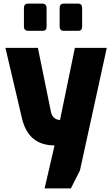

<svg xmlns="http://www.w3.org/2000/svg" viewBox="-20 -802 619 1059"><path d="M281 0Q136 0 101 -150L10 -538H189L261 -185Q270 -143 311 -140L393 -538H569L421 138L371 237H226ZM112 -654V-758Q112 -782 135 -782H215Q225 -782 231 -775.5Q237 -769 237 -758V-654Q237 -632 215 -632H135Q125 -632 118.5 -638Q112 -644 112 -654ZM309 -654V-758Q309 -782 331 -782H412Q422 -782 427.5 -775.5Q433 -769 433 -758V-654Q433 -632 412 -632H331Q321 -632 315 -638Q309 -644 309 -654Z"/></svg>

Font: Exo ExtraBold
Style: Regular
Weight: 800
Designer: Natanael Gama
Foundry: Natanael Gama
Version: Version 1.500